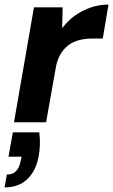

<svg xmlns="http://www.w3.org/2000/svg" viewBox="-39 -533 493 837"><path d="M22 0 109 -501H234L232 -410Q256 -442 287 -464.5Q318 -487 355.5 -500Q393 -513 434 -513L409 -365H365Q334 -365 307.5 -358.5Q281 -352 260 -336.5Q239 -321 224 -295.5Q209 -270 203 -231L162 0ZM-19 284 -9 228Q17 228 31.5 212.5Q46 197 52 165L55 150H-2L17 44H132Q136 71 135 97Q134 123 130 146Q119 210 81 247Q43 284 -19 284Z"/></svg>

Font: DM Sans 18pt ExtraBold
Style: Italic
Weight: 800
Italic angle: -10°
Designer: Colophon Foundry, Jonny Pinhorn
Foundry: Colophon Foundry
Version: Version 4.004;gftools[0.9.30]